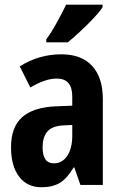

<svg xmlns="http://www.w3.org/2000/svg" viewBox="-20 -786 507 816"><path d="M321.8 0 295.9 -74.2H293Q264.2 -26.4 233.4 -8.3Q202.6 9.8 155.8 9.8Q95.7 9.8 61.3 -35.2Q26.9 -80.1 26.9 -160.2Q26.9 -246.1 74 -287.8Q121.1 -329.6 214.8 -334L287.1 -336.9V-376Q287.1 -452.1 221.2 -452.1Q172.4 -452.1 108.9 -414.1L64 -503.9Q145 -555.2 240.2 -555.2Q326.7 -555.2 371.8 -505.6Q417 -456.1 417 -365.2V0ZM209 -91.8Q244.6 -91.8 265.9 -123.8Q287.1 -155.8 287.1 -209V-254.9L247.1 -252.9Q202.6 -250.5 181.9 -227.5Q161.1 -204.6 161.1 -159.2Q161.1 -91.8 209 -91.8ZM176.8 -606V-619.1Q196.8 -645 223.1 -692.9Q249.5 -740.7 260.7 -766.1H416V-755.9Q404.3 -734.9 357.9 -688.2Q311.5 -641.6 268.1 -606Z"/></svg>

Font: TypoPRO Open Sans Condensed
Style: Bold
Weight: 700
Width: 3
Foundry: Ascender Corporation
Version: Version 1.11